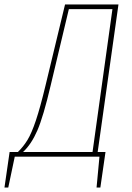

<svg xmlns="http://www.w3.org/2000/svg" viewBox="-75 -701 592 859"><path d="M362 -21H397L374 138H357L370 0H-9L-38 138H-55L-32 -21H5Q29 -44 47.5 -74Q66 -104 85.5 -162Q105 -220 129 -320L216 -681H455ZM428 -660H233L152 -320Q119 -179 92 -117Q65 -55 28 -21H339Z"/></svg>

Font: Fira Sans Extra Condensed Thin
Style: Italic
Weight: 250
Width: 3
Italic angle: -8°
Designer: Carrois Corporate & Edenspiekermann AG
Foundry: Carrois Corporate GbR & Edenspiekermann AG
Version: Version 4.203